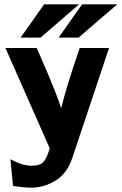

<svg xmlns="http://www.w3.org/2000/svg" viewBox="-20 -693 560 884"><path d="M75 -520 183 -673H344L167 -520ZM250 -520 358 -673H520Q490 -648 431 -597Q372 -546 342 -520ZM5 -472H149Q207 -341 237 -264Q253 -222 262 -194Q280 -277 347 -472H482L314 31Q290 105 236.5 138Q183 171 124 171Q88 171 40 163L28 40Q32 42 39 45.5Q46 49 50 51Q90 70 126 70Q146 70 160.5 65Q175 60 183.5 48Q192 36 195.5 28Q199 20 205 3V4Q206 2 207 -3Q208 -8 209 -10Q172 -95 100 -257Q28 -419 5 -472Z"/></svg>

Font: Coval
Style: Black
Weight: 1000
Foundry: Context Ltd
Version: Version 001.000